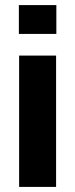

<svg xmlns="http://www.w3.org/2000/svg" viewBox="-20 -733 295 753"><path d="M55 0V-515H200V0ZM54 -600V-713H201V-600Z"/></svg>

Font: Zen Dots
Style: Regular
Weight: 400
Designer: Yoshimichi Ohira
Foundry: A-1 Corp ZenFonts
Version: Version 1.000; ttfautohint (v1.8.3)